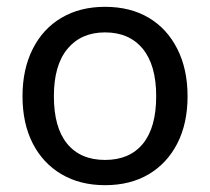

<svg xmlns="http://www.w3.org/2000/svg" viewBox="-20 -536 617 563"><path d="M288 7Q215 7 160.5 -25Q106 -57 76 -115.5Q46 -174 46 -254Q46 -333 76 -392.5Q106 -452 160.5 -484Q215 -516 288 -516Q362 -516 416 -484Q470 -452 500 -392.5Q530 -333 530 -254Q530 -174 500 -115.5Q470 -57 416 -25Q362 7 288 7ZM288 -67Q360 -67 399 -114.5Q438 -162 438 -254Q438 -345 398.5 -393Q359 -441 288 -441Q218 -441 178 -393Q138 -345 138 -254Q138 -162 177 -114.5Q216 -67 288 -67Z"/></svg>

Font: Muli Medium
Style: Regular
Weight: 500
Designer: Vernon Adams
Foundry: Vernon Adams
Version: Version 2.100; ttfautohint (v1.8.1.43-b0c9)